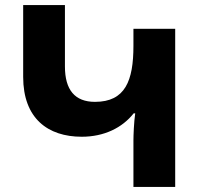

<svg xmlns="http://www.w3.org/2000/svg" viewBox="-20 -734 788 754"><path d="M668 -621H504V-554C504 -417 472 -334 353 -334C274 -334 235 -381 235 -473V-714H71V-432C71 -269 168 -197 301 -197C389 -197 460 -232 505 -289H511C506 -255 504 -202 504 -183V0H668Z"/></svg>

Font: Noto Sans Armenian Extra
Style: Regular
Weight: 800
Designer: Monotype Design Team
Foundry: Monotype Imaging Inc.
Version: Version 1.901